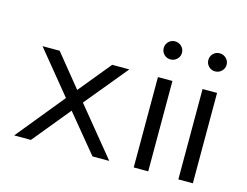

<svg xmlns="http://www.w3.org/2000/svg" viewBox="-94 -833 1267 985"><g transform="rotate(15 539.5 -340.0)"><path d="M257 -254 72 -480H163L302 -309L442 -480H533L347 -254L555 0H466L302 -199L139 0H50Z M675 -632Q675 -652 689 -666Q703 -680 723 -680Q743 -680 757.5 -666Q772 -652 772 -632Q772 -612 757.5 -598Q743 -584 723 -584Q703 -584 689 -598Q675 -612 675 -632ZM685 -480H762V0H685Z M912 -632Q912 -652 926 -666Q940 -680 960 -680Q980 -680 994.5 -666Q1009 -652 1009 -632Q1009 -612 994.5 -598Q980 -584 960 -584Q940 -584 926 -598Q912 -612 912 -632ZM922 -480H999V0H922Z"/></g></svg>

Font: Prompt Light
Style: Regular
Weight: 300
Designer: Katatrad Team
Foundry: CadsonDemak
Version: Version 1.001